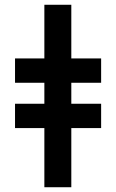

<svg xmlns="http://www.w3.org/2000/svg" viewBox="-20 -785 487 805"><path d="M279 -765V-540H404V-438H279V-350H404V-248H279V0H166V-248H43V-350H166V-438H43V-540H166V-765Z"/></svg>

Font: Noto Sans Condensed
Style: Bold
Weight: 700
Width: 3
Designer: Monotype Design Team
Foundry: Monotype Imaging Inc.
Version: Version 2.013; ttfautohint (v1.8.4.7-5d5b)